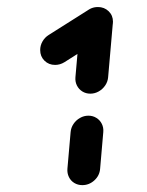

<svg xmlns="http://www.w3.org/2000/svg" viewBox="-20 -539 429 559"><path d="M219.6 0Q206.7 0 196.3 -6.3Q185.9 -12.6 180.6 -23.7Q175.2 -34.8 176.3 -47.8L185.6 -154.4Q186.7 -167.4 194.1 -178.3Q201.5 -189.3 213 -195.7Q224.4 -202.2 237.4 -202.2Q250.4 -202.2 260.7 -195.7Q271.1 -189.3 276.5 -178.3Q281.9 -167.4 280.7 -154.4L271.5 -47.8Q270 -27.8 254.8 -13.9Q239.6 0 219.6 0ZM265.2 -518.5Q283.7 -518.5 296.3 -506.3Q308.9 -494.1 308.9 -475.9Q308.9 -462.2 302 -450.4Q295.2 -438.5 283.7 -431.5L167.4 -357.8Q154.8 -350 140.4 -350Q121.9 -350 109.4 -362.4Q97 -374.8 97 -393.3Q97 -406.7 103.7 -418.3Q110.4 -430 121.5 -437L238.1 -510.7Q250.4 -518.5 265.2 -518.5ZM243 -266.3Q230 -266.3 219.6 -272.8Q209.3 -279.3 203.9 -290.2Q198.5 -301.1 199.6 -314.1L213.3 -471.1Q215.2 -490.7 230.2 -504.6Q245.2 -518.5 264.8 -518.5Q277.8 -518.5 288.3 -512.2Q298.9 -505.9 304.3 -495Q309.6 -484.1 308.5 -471.1L294.8 -314.1Q293.7 -301.1 286.3 -290.2Q278.9 -279.3 267.4 -272.8Q255.9 -266.3 243 -266.3Z"/></svg>

Font: 26F Galaxy Sans Extra Bold
Style: Italic
Weight: 800
Italic angle: -5°
Designer: C₂₉H₂₅N₃O₅
Version: Version 1.200